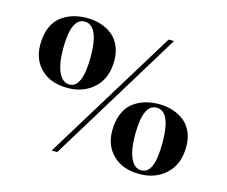

<svg xmlns="http://www.w3.org/2000/svg" viewBox="-89 -718 1008 854"><g transform="rotate(15 414.5 -291.5)"><path d="M212.9 14.2 587.9 -597.2H612.8L238.8 14.2ZM209 -272.9Q131.3 -272.9 86.7 -315.7Q42 -358.4 42 -428.2Q42 -473.1 55.9 -506.6Q69.8 -540 94.5 -559.1Q119.1 -578.1 148.9 -587.2Q178.7 -596.2 213.9 -596.2Q247.1 -596.2 276.4 -586.9Q305.7 -577.6 328.9 -559.6Q352.1 -541.5 365.5 -511.7Q378.9 -481.9 378.9 -443.8Q378.9 -362.8 330.3 -317.9Q281.7 -272.9 209 -272.9ZM212.9 -290Q272.9 -290 272.9 -434.1Q272.9 -506.3 255.9 -542.2Q238.8 -578.1 207 -578.1Q145 -578.1 145 -438Q145 -366.7 163.1 -328.4Q181.2 -290 212.9 -290ZM617.2 14.2Q539.6 14.2 494.9 -28.8Q450.2 -71.8 450.2 -141.1Q450.2 -186 464.1 -219.5Q478 -252.9 502.7 -272Q527.3 -291 557.1 -300Q586.9 -309.1 622.1 -309.1Q655.3 -309.1 684.6 -299.8Q713.9 -290.5 737.1 -272.7Q760.3 -254.9 773.7 -225.1Q787.1 -195.3 787.1 -157.2Q787.1 -76.2 738.5 -31Q689.9 14.2 617.2 14.2ZM620.1 -3.9Q649.9 -3.9 665 -37.6Q680.2 -71.3 680.2 -147Q680.2 -291 615.2 -291Q553.2 -291 553.2 -150.9Q553.2 -79.6 571 -41.7Q588.9 -3.9 620.1 -3.9Z"/></g></svg>

Font: Display Semibold
Style: Regular
Weight: 600
Designer: Latin by Veronika Burian and Jose Scaglione. Greek by Irene Vlachou. Cyrillic by Vera Evstafieva.
Foundry: TypeTogether
Version: Version 3.002